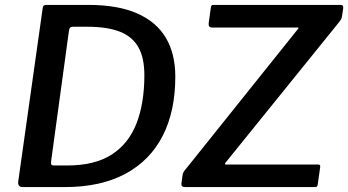

<svg xmlns="http://www.w3.org/2000/svg" viewBox="-20 -762 1418 782"><path d="M71 0Q62 0 57.5 -6Q53 -12 54 -21L154 -730Q155 -737 158.5 -739.5Q162 -742 170 -742H340Q460 -742 538.5 -707.5Q617 -673 655.5 -608Q694 -543 694 -450Q694 -309 642.5 -208.5Q591 -108 490.5 -54Q390 0 243 0H71ZM253 -88Q366 -88 435 -132.5Q504 -177 536 -259.5Q568 -342 568 -456Q568 -528 542.5 -571.5Q517 -615 465.5 -634Q414 -653 338 -653H276Q263 -653 261 -638L188 -104Q187 -95 189.5 -91.5Q192 -88 199 -88ZM735 0Q726 0 722 -3.5Q718 -7 719 -15L723 -45Q724 -54 727 -60Q730 -66 738 -75L1192 -642Q1196 -647 1196 -648.5Q1196 -650 1190 -650H843Q828 -650 830 -668L839 -733Q841 -739 842.5 -740.5Q844 -742 849 -742H1368Q1379 -742 1378 -729L1373 -696Q1372 -689 1370 -685Q1368 -681 1362 -673L899 -100Q892 -92 901 -92H1274Q1280 -92 1282.5 -90Q1285 -88 1284 -81L1274 -10Q1273 -5 1271 -2.5Q1269 0 1261 0H735Z"/></svg>

Font: Libre Franklin Medium
Style: Italic
Weight: 500
Italic angle: -8°
Designer: Pablo Impallari, Rodrigo Fuenzalida, Nhung Nguyen
Foundry: Impallari Type
Version: Version 3.000